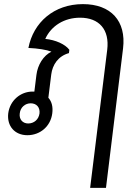

<svg xmlns="http://www.w3.org/2000/svg" viewBox="-20 -646 666 933"><path d="M501 -404 418 267H495L578 -411C594 -544 519 -626 383 -626C242 -626 142 -537 118 -413C164 -411 207 -404 230 -395C191 -376 163 -331 157 -282L147 -201H138C80 -201 28 -158 20 -95C13 -33 52 11 113 11C175 11 226 -32 234 -95C238 -126 232 -152 215 -171L229 -284C235 -331 262 -373 315 -388L317 -404C297 -431 250 -452 200 -457C229 -521 293 -560 369 -560C462 -560 513 -502 501 -404ZM76 -95C79 -125 103 -144 129 -144C157 -144 175 -125 172 -95C168 -65 145 -46 117 -46C91 -46 72 -65 76 -95Z"/></svg>

Font: TPK Tissa Web
Style: Italic
Weight: 400
Italic angle: -7°
Designer: Jacques Le Bailly, Suppakit Chalermlarp | Katatrad Co.,Ltd.
Foundry: Jacques Le Bailly, Cadson Demak Co.,Ltd.
Version: Version 5.000;Glyphs 3.1.2 (3151)